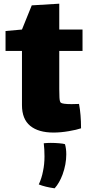

<svg xmlns="http://www.w3.org/2000/svg" viewBox="-20 -672 479 1040"><path d="M301 -190Q301 -168 302 -145Q303 -122 309 -116Q318 -108 368 -108L408 -109Q419 -52 419 23Q396 31 352.5 38.5Q309 46 270 46Q188 46 143.5 9.5Q99 -27 99 -103V-396H10V-504L99 -512L152 -643L301 -652V-512H427V-396H301ZM255 102Q277 102 300.5 104Q324 106 332 109Q339 133 339 164Q339 218 319 273Q302 319 276 348Q225 341 190 327Q206 293 213 255Q221 218 221 175Q221 136 217 104Q236 102 255 102Z"/></svg>

Font: Lalezar
Style: Regular
Weight: 400
Designer: Borna Izadpanah
Foundry: Borna Izadpanah
Version: Version 1.003;November 28, 2018;FontCreator 11.5.0.2421 64-b